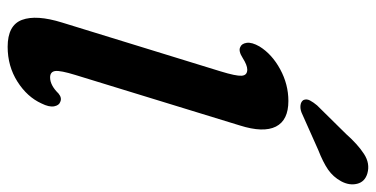

<svg xmlns="http://www.w3.org/2000/svg" viewBox="-260 -712 983 502"><g transform="rotate(90 231.0 -460.5)"><path d="M307.5 -596.5 175.5 -166.5Q163.5 -127.5 165.2 -114Q167 -100.5 182 -100.5Q202.5 -100.5 224 -122.5Q235.5 -132 246 -127Q255 -124 257.5 -111Q260 -98 250 -78Q233 -40.5 192.8 -15Q152.5 10.5 102 10.5Q45.5 10.5 31.5 -27Q17.5 -64.5 38.5 -132L166 -546Q178.5 -586.5 177.5 -601.2Q176.5 -616 161.5 -616Q150 -616 131 -604Q113 -592.5 103 -597.5Q93.5 -601 91.5 -614.5Q89.5 -628 101 -648Q121 -680.5 160.5 -702Q200 -723.5 243.5 -723.5Q294 -723.5 310.5 -690.8Q327 -658 307.5 -596.5ZM330 -874.5Q357 -905 382 -921.2Q407 -937.5 433 -930Q455 -923.5 460 -903.2Q465 -883 453.5 -861.5Q442 -840.5 422.8 -827.2Q403.5 -814 371.5 -801.5L274 -758Q264 -754 254.5 -755.2Q245 -756.5 241 -763Q237.5 -771 242.2 -780Q247 -789 255 -798.5Z"/></g></svg>

Font: Fraunces 72pt S100 SemiBold
Style: Italic
Weight: 600
Italic angle: -16°
Version: Version 1.000; ttfautohint (v1.8.3)